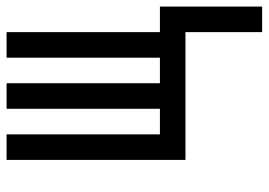

<svg xmlns="http://www.w3.org/2000/svg" viewBox="-137 -450 821 587"><g transform="rotate(-90 273.5 -156.5)"><path d="M78.1 0V-546.9H156.2V-78.1H234.4V-546.9H312.5V-78.1H390.6V-546.9H468.8V-78.1H546.9V234.4H468.8V0Z"/></g></svg>

Font: Luculent
Style: Regular
Weight: 400
Monospace: yes
Designer: Andrew Kensler
Version: Version 1.0.0-845fa02f9341